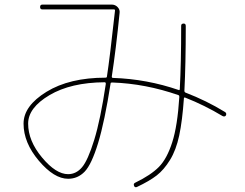

<svg xmlns="http://www.w3.org/2000/svg" viewBox="-20 -750 1040 816"><path d="M424.8 -400.4Q281.2 -399.4 190.4 -345.7Q99.6 -292 99.6 -224.6Q99.6 -151.4 158.7 -80.6Q217.8 -9.8 269.5 -9.8Q303.7 -9.8 328.6 -39.1Q353.5 -68.4 380.4 -155.3Q407.2 -242.2 429.7 -393.6Q429.7 -400.4 424.8 -400.4ZM269.5 9.8Q210 9.8 145 -66.9Q80.1 -143.6 80.1 -224.6Q80.1 -299.8 177.7 -359.9Q275.4 -419.9 428.7 -419.9Q434.6 -419.9 434.6 -425.8Q446.3 -501 468.8 -705.1Q468.8 -710 464.8 -710H160.2Q150.4 -710 150.4 -720.2Q150.4 -730.5 160.2 -730.5H455.1Q469.7 -730.5 480 -719.7Q490.2 -709 488.3 -695.3Q472.7 -539.1 455.1 -424.8Q455.1 -418.9 460 -418.9Q604.5 -414.1 740.2 -367.2Q741.2 -366.2 742.7 -367.7Q744.1 -369.1 744.1 -371.1Q750 -480.5 750 -640.6Q750 -649.4 759.8 -649.9Q769.5 -650.4 769.5 -639.6Q769.5 -475.6 763.7 -364.3Q763.7 -358.4 768.6 -356.4Q857.4 -322.3 935.5 -274.4Q944.3 -269.5 940.4 -259.8Q935.5 -252 925.8 -256.8Q849.6 -302.7 767.6 -335Q765.6 -335.9 763.7 -335.4Q761.7 -335 761.7 -333Q754.9 -236.3 741.7 -174.3Q728.5 -112.3 702.6 -70.3Q676.8 -28.3 646 -4.4Q615.2 19.5 561.5 44.9Q552.7 47.9 549.8 40Q545.9 30.3 554.7 26.4Q621.1 -5.9 655.3 -40.5Q689.5 -75.2 711.9 -145Q734.4 -214.8 742.2 -338.9Q742.2 -344.7 738.3 -345.7Q598.6 -394.5 457 -399.4Q450.2 -399.4 450.2 -396.5Q424.8 -233.4 397 -142.1Q369.1 -50.8 339.8 -20.5Q310.5 9.8 269.5 9.8Z"/></svg>

Font: Rounded Mgen+ 1mn thin
Style: Regular
Weight: 100
Designer: [Source Han Sans]
Ryoko NISHIZUKA  (kana & ideographs); Paul D. Hunt (Latin, Greek & Cyrillic); Wenlong ZHANG  (bopomofo
Version: Version 1.059.20150602